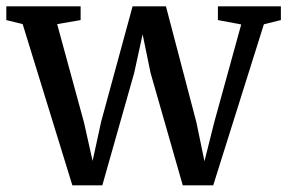

<svg xmlns="http://www.w3.org/2000/svg" viewBox="-26 -566 888 593"><path d="M-6.5 -504V-546.5H223V-504L150.5 -491.5L233.5 -187.5L260 -69L286.5 -190.5L383.5 -546.5H486.5L580.5 -188.5L605.5 -68L636 -189.5L719 -490.5L647 -504V-546.5H841.5V-504L789 -491L632.5 6.5H538.5L439 -341L414.5 -460L388.5 -341L290 6.5H197.5L44 -491.5Z"/></svg>

Font: Merriweather Text
Style: Regular
Weight: 400
Designer: Eben Sorkin
Foundry: Eben Sorkin
Version: Version 2.100; ttfautohint (v1.7.19-72a1) -l 8 -r 50 -G 200 